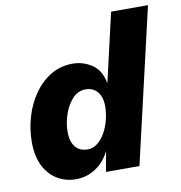

<svg xmlns="http://www.w3.org/2000/svg" viewBox="-81 -787 820 871"><g transform="rotate(-10 329.0 -351.5)"><path d="M200 9Q152 9 113.5 -14.5Q75 -38 53 -82.5Q31 -127 31 -191Q31 -251 48 -308Q65 -365 97 -410.5Q129 -456 174 -483Q219 -510 274 -510Q323 -510 363.5 -483Q404 -456 415 -395L488 -712H658L493 0H339L356 -94Q333 -46 291.5 -18.5Q250 9 200 9ZM275 -115Q300 -115 320.5 -131Q341 -147 356 -173.5Q371 -200 379 -232Q387 -264 387 -295Q387 -323 378 -343Q369 -363 352.5 -374Q336 -385 313 -385Q277 -385 251.5 -357Q226 -329 212.5 -288.5Q199 -248 199 -210Q199 -180 207.5 -159Q216 -138 233 -126.5Q250 -115 275 -115Z"/></g></svg>

Font: Kantumruy Pro
Style: Bold Italic
Weight: 700
Italic angle: -13°
Version: Version 1.002